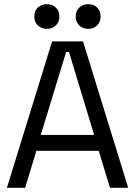

<svg xmlns="http://www.w3.org/2000/svg" viewBox="-20 -898 646 918"><path d="M13 0 229 -700H377L593 0H506L452 -177H154L100 0ZM430 -253 310 -649H296L175 -253ZM342 -819Q342 -846 359 -862Q376 -878 402 -878Q428 -878 444.5 -862Q461 -846 461 -819Q461 -793 444.5 -776.5Q428 -760 402 -760Q376 -760 359 -776.5Q342 -793 342 -819ZM144 -819Q144 -846 161 -862Q178 -878 204 -878Q230 -878 247 -862Q264 -846 264 -819Q264 -793 247 -776.5Q230 -760 204 -760Q178 -760 161 -776.5Q144 -793 144 -819Z"/></svg>

Font: Space Grotesk Frontify
Style: Regular
Weight: 400
Designer: Florian Karsten
Version: Version 2.000